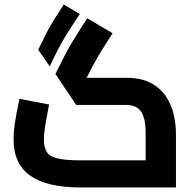

<svg xmlns="http://www.w3.org/2000/svg" viewBox="-20 -829 868 849"><path d="M200 -535 149 -609Q164 -639 174.5 -661Q185 -683 196 -703Q207 -723 222.5 -747.5Q238 -772 262 -809L333 -767Q319 -746 304 -723.5Q289 -701 272.5 -674Q256 -647 238 -613Q220 -579 200 -535ZM337 0Q188 0 114 -52Q40 -104 40 -213Q40 -230 41.5 -247.5Q43 -265 46 -286Q49 -307 54 -333Q59 -359 66 -392L197 -367Q190 -330 185.5 -305Q181 -280 178.5 -263.5Q176 -247 175 -235Q174 -223 174 -212Q174 -178 186.5 -157.5Q199 -137 234.5 -128.5Q270 -120 337 -120H624V-239Q624 -285 615 -312.5Q606 -340 587 -352.5Q568 -365 538 -365H317L225 -502L272 -595Q283 -615 295.5 -636.5Q308 -658 325 -685Q342 -712 366 -748L478 -682Q453 -644 437.5 -619Q422 -594 411.5 -575.5Q401 -557 391 -539L363 -485H538Q605 -485 648 -461.5Q691 -438 715 -401Q739 -364 748.5 -321Q758 -278 758 -239V0Z"/></svg>

Font: Titillium Web
Style: Bold
Weight: 700
Designer: Mohamed Gaber, Accademia di Belle Arti di Urbino
Foundry: Kief Type Foundry, Accademia di Belle Arti di Urbino
Version: Version 3.000